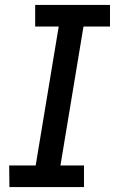

<svg xmlns="http://www.w3.org/2000/svg" viewBox="-20 -755 472 775"><path d="M18 0H319V-87H224L317 -648H424V-735H122V-648H217L124 -87H17Z"/></svg>

Font: Iosevka Sparkle Medium Oblique
Style: Regular
Weight: 500
Italic angle: -9°
Designer: Belleve Invis
Foundry: Belleve Invis
Version: Version 4.5.0; ttfautohint (v1.8.3)